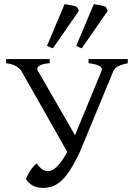

<svg xmlns="http://www.w3.org/2000/svg" viewBox="-20 -904 645 939"><path d="M605 -595Q573 -588 557 -579.5Q541 -571 535 -558L371 -162Q343 -102 318.5 -66Q294 -30 272 -13Q250 4 230 9.5Q210 15 191 15Q153 15 130.5 -2.5Q108 -20 108 -29Q108 -35 122.5 -60.5Q137 -86 159 -105Q176 -82 188.5 -74.5Q201 -67 214 -67Q235 -67 254 -85Q273 -103 288.5 -126.5Q304 -150 312 -170L314 -152L84 -558Q77 -569 59 -580Q41 -591 10 -595V-615H223V-595Q185 -592 171 -581.5Q157 -571 165 -558L353 -232L342 -231L477 -558Q482 -571 467.5 -580.5Q453 -590 413 -595V-615H605ZM380 -668Q372 -670 367 -672.5Q362 -675 353 -680L439 -884Q451 -882 468.5 -878.5Q486 -875 497 -871L507 -851ZM239 -668Q231 -670 225.5 -672.5Q220 -675 210 -680L296 -884Q309 -882 327 -878.5Q345 -875 355 -871L366 -851Z"/></svg>

Font: ChillKai
Style: Regular
Weight: 400
Designer: ChillType
Foundry: 寒蝉字型
Version: Version 2.000